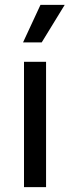

<svg xmlns="http://www.w3.org/2000/svg" viewBox="-20 -772 289 792"><path d="M79 0V-517H170V0ZM152 -597H75L147 -752H247Z"/></svg>

Font: Bricolage Grotesque 96pt ExtraBold
Style: Regular
Weight: 400
Version: Version 1.001;gftools[0.9.33.dev8+g029e19f]